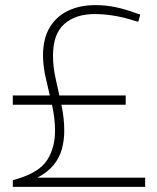

<svg xmlns="http://www.w3.org/2000/svg" viewBox="-20 -730 615 750"><path d="M30 0V-26L50 -32Q135 -58 165 -106Q195 -154 195 -219Q195 -267 183.5 -318.5Q172 -370 160 -420Q148 -470 148 -513Q148 -579 174 -622.5Q200 -666 246 -688Q292 -710 352 -710Q393 -710 431.5 -702Q470 -694 513 -678L528 -673L520 -645L502 -650Q461 -663 423 -669Q385 -675 353 -675Q277 -676 232 -637Q187 -598 187 -512Q187 -469 198 -420Q209 -371 220 -320Q231 -269 231 -220Q231 -181 221.5 -147Q212 -113 189 -85Q166 -57 126 -36H547V0ZM30 -321V-357H471V-321Z"/></svg>

Font: REM Medium Thin
Style: Regular
Weight: 250
Version: Version 1.005;gftools[0.9.28]